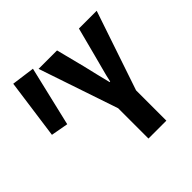

<svg xmlns="http://www.w3.org/2000/svg" viewBox="-181 -838 986 986"><g transform="rotate(-45 312.0 -345.0)"><path d="M348 0V-220L202 -652H336L376 -495Q385 -454 394 -419Q403 -384 412 -346H416Q424 -384 434 -419.5Q444 -455 454 -495L495 -652H624L478 -220V0ZM105 -347 11 -364 56 -690 182 -673Z"/></g></svg>

Font: Source Code Pro
Style: Bold
Weight: 700
Monospace: yes
Designer: Paul D. Hunt, Teo Tuominen
Foundry: Adobe Systems Incorporated
Version: Version 2.030;PS 1.000;hotconv 16.6.51;makeotf.lib2.5.65220